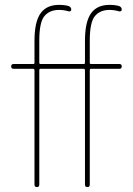

<svg xmlns="http://www.w3.org/2000/svg" viewBox="-20 -760 540 780"><path d="M35.2 -480.5Q25.4 -480.5 25.4 -490.2Q25.4 -500 35.2 -500H115.2Q120.1 -500 120.1 -504.9V-594.7Q120.1 -670.9 144.5 -705.6Q168.9 -740.2 219.7 -740.2Q243.2 -740.2 258.8 -735.4Q269.5 -731.4 269.5 -720.7Q269.5 -716.8 266.1 -714.8Q262.7 -712.9 258.8 -713.9Q240.2 -719.7 219.7 -719.7Q181.6 -719.7 160.6 -694.8Q139.6 -669.9 139.6 -594.7V-504.9Q139.6 -500 144.5 -500H320.3Q325.2 -500 325.2 -504.9V-594.7Q325.2 -670.9 349.6 -705.6Q374 -740.2 424.8 -740.2Q448.2 -740.2 463.9 -735.4Q474.6 -731.4 474.6 -720.7Q474.6 -716.8 471.2 -714.8Q467.8 -712.9 463.9 -713.9Q444.3 -719.7 424.8 -719.7Q386.7 -719.7 365.7 -694.8Q344.7 -669.9 344.7 -594.7V-504.9Q344.7 -500 349.6 -500H464.8Q474.6 -500 474.6 -490.2Q474.6 -480.5 464.8 -480.5H349.6Q344.7 -480.5 344.7 -474.6V-9.8Q344.7 0 335 0Q325.2 0 325.2 -9.8V-474.6Q325.2 -479.5 320.3 -480.5H144.5Q139.6 -480.5 139.6 -474.6V-9.8Q139.6 0 129.9 0Q120.1 0 120.1 -9.8V-474.6Q120.1 -479.5 115.2 -480.5Z"/></svg>

Font: Rounded-X Mgen+ 1m thin
Style: Regular
Weight: 100
Designer: [Source Han Sans]
Ryoko NISHIZUKA  (kana & ideographs); Paul D. Hunt (Latin, Greek & Cyrillic); Wenlong ZHANG  (bopomofo
Version: Version 1.059.20150602